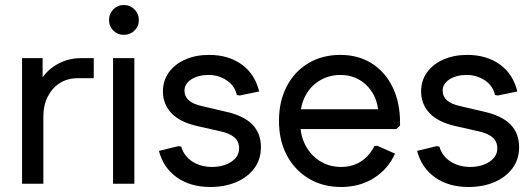

<svg xmlns="http://www.w3.org/2000/svg" viewBox="-20 -733 2124 766"><path d="M68 0V-501H150V-360L126 -375Q144 -433 193 -467Q242 -501 303 -501H354V-421H290Q249 -421 218.5 -401.5Q188 -382 170.5 -347.5Q153 -313 153 -267V0Z M431 0V-501H516V0ZM474 -594Q449 -594 432 -611Q415 -628 415 -653Q415 -678 432 -695.5Q449 -713 474 -713Q499 -713 516.5 -695.5Q534 -678 534 -653Q534 -628 516.5 -611Q499 -594 474 -594Z M819 13Q740 13 686 -25Q632 -63 614 -131L692 -150L703 -148Q714 -110 747.5 -88.5Q781 -67 826 -67Q871 -67 902.5 -87.5Q934 -108 934 -141Q934 -168 915.5 -184.5Q897 -201 860 -209L767 -230Q697 -246 663.5 -282Q630 -318 630 -368Q630 -411 653.5 -444Q677 -477 719 -495.5Q761 -514 814 -514Q891 -514 944 -476Q997 -438 1014 -368L936 -352L925 -354Q916 -392 883.5 -413Q851 -434 812 -434Q771 -434 743.5 -416.5Q716 -399 716 -371Q716 -348 733.5 -332.5Q751 -317 789 -309L883 -287Q953 -271 987 -236Q1021 -201 1021 -146Q1021 -97 994.5 -61.5Q968 -26 922.5 -6.5Q877 13 819 13Z M1341 13Q1268 13 1212 -20.5Q1156 -54 1124.5 -113Q1093 -172 1093 -251Q1093 -329 1124 -388.5Q1155 -448 1210.5 -481Q1266 -514 1338 -514Q1409 -514 1462.5 -480.5Q1516 -447 1546 -386Q1576 -325 1576 -244V-232L1561 -218H1140V-297H1530L1490 -281Q1487 -329 1466 -363Q1445 -397 1412 -415.5Q1379 -434 1338 -434Q1294 -434 1257 -412.5Q1220 -391 1199 -352Q1178 -313 1178 -262V-242Q1178 -192 1199 -152.5Q1220 -113 1257 -90Q1294 -67 1341 -67Q1387 -67 1421 -89.5Q1455 -112 1474 -151H1486L1556 -120Q1528 -58 1471.5 -22.5Q1415 13 1341 13Z M1849 13Q1770 13 1716 -25Q1662 -63 1644 -131L1722 -150L1733 -148Q1744 -110 1777.5 -88.5Q1811 -67 1856 -67Q1901 -67 1932.5 -87.5Q1964 -108 1964 -141Q1964 -168 1945.5 -184.5Q1927 -201 1890 -209L1797 -230Q1727 -246 1693.5 -282Q1660 -318 1660 -368Q1660 -411 1683.5 -444Q1707 -477 1749 -495.5Q1791 -514 1844 -514Q1921 -514 1974 -476Q2027 -438 2044 -368L1966 -352L1955 -354Q1946 -392 1913.5 -413Q1881 -434 1842 -434Q1801 -434 1773.5 -416.5Q1746 -399 1746 -371Q1746 -348 1763.5 -332.5Q1781 -317 1819 -309L1913 -287Q1983 -271 2017 -236Q2051 -201 2051 -146Q2051 -97 2024.5 -61.5Q1998 -26 1952.5 -6.5Q1907 13 1849 13Z"/></svg>

Font: Fustat Medium
Style: Regular
Weight: 500
Designer: Mohamed Gaber, Khaled Hosny, Laura Garcia Mut
Foundry: Kief Type Foundry, Alif Type Foundry, Hard Type Foundry
Version: Version 1.007